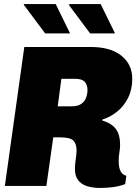

<svg xmlns="http://www.w3.org/2000/svg" viewBox="-20 -918 673 948"><path d="M476 10Q436 10 408 0.5Q380 -9 365 -29.5Q350 -50 350 -83Q350 -107 354 -132Q358 -157 358 -176Q358 -207 342.5 -223.5Q327 -240 274 -240H243L209 0H4L100 -686H428Q526 -686 579.5 -643Q633 -600 633 -529Q633 -476 612.5 -435Q592 -394 558.5 -367Q525 -340 486 -328L485 -323Q532 -309 552.5 -280.5Q573 -252 573 -205Q573 -184 569.5 -166Q566 -148 566 -122Q566 -106 569 -91Q572 -76 580.5 -65Q589 -54 604 -50L598 -9Q569 2 537 6Q505 10 476 10ZM265 -393H334Q365 -393 382 -405.5Q399 -418 405.5 -436.5Q412 -455 412 -473Q412 -499 398.5 -514Q385 -529 350 -529H283ZM425 -753 319 -895 326 -898H477L548 -753ZM203 -753 97 -895 99 -898H255L326 -753Z"/></svg>

Font: Chivo Mono Medium Black
Style: Italic
Weight: 900
Italic angle: -8.05°
Monospace: yes
Version: Version 1.008